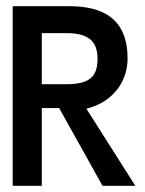

<svg xmlns="http://www.w3.org/2000/svg" viewBox="-20 -600 468 620"><path d="M21 0H115V-251H171L311 0H417L259 -249C345 -270 392 -337 392 -411C392 -539 313 -580 204 -580H21ZM115 -328V-493H195C264 -493 295 -468 295 -410C295 -347 263 -328 192 -328Z"/></svg>

Font: Charger Sport
Style: BdNrw
Weight: 700
Designer: Jasper
Foundry: Cannot Into Space Fonts
Version: Version 1.1